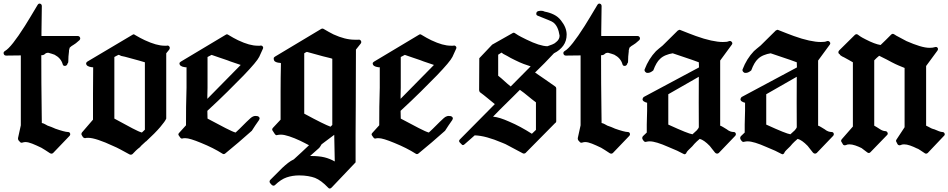

<svg xmlns="http://www.w3.org/2000/svg" viewBox="-35 -816 5373 1088"><path d="M416 -589Q422 -597 418 -604.5Q414 -612 405 -612H200V-632L202 -781Q202 -792 193 -795Q184 -798 178 -788Q155 -750 137 -719.5Q119 -689 106 -669Q68 -609 39.5 -573Q11 -537 -7 -527Q-17 -521 -14 -511Q-11 -501 0 -501Q20 -501 40.5 -501.5Q61 -502 83 -502V-106L67 -33Q67 -27 69 -22L77 -13Q83 -5 92 -8Q101 -11 109 -11Q125 -11 147.5 -2Q170 7 199 21Q218 32 248 52Q258 58 266 51L359 -46Q365 -53 362 -60.5Q359 -68 350 -68Q332 -68 275 -88H276Q266 -93 256 -96.5Q246 -100 235 -104Q227 -108 219.5 -112.5Q212 -117 202 -119Q202 -143 201.5 -161.5Q201 -180 201 -206Q200 -272 199.5 -345.5Q199 -419 199 -503Q213 -503 219.5 -510Q226 -517 239 -517Q261 -511 274 -506Q310 -487 320 -453Q322 -443 331.5 -442.5Q341 -442 346 -451Q347 -453 347 -453Q347 -454 348 -457Q351 -459 351.5 -463Q352 -467 352 -467Q352 -481 353 -496Q354 -511 356 -525V-531Q359 -540 360 -546Q366 -552 370.5 -555Q375 -558 381 -561.5Q387 -565 395 -571Q403 -577 416 -589Z M924 -535Q930 -545 924.5 -552.5Q919 -560 909 -557H897Q853 -557 786 -588Q773 -594 759 -601.5Q745 -609 728 -619Q724 -624 716 -619L460 -467Q453 -462 453 -457Q453 -439 486 -435H493Q492 -357 492 -285Q492 -213 492 -138L430 -66Q427 -63 426.5 -57.5Q426 -52 429 -49L435 -39Q443 -31 452 -34Q453 -35 465 -35Q486 -35 522.5 -23Q559 -11 608 12Q625 19 646.5 30.5Q668 42 699 59Q708 63 716 57Q725 47 735.5 37Q746 27 758 18Q765 9 774 1.5Q783 -6 792 -15V-14Q845 -63 873 -96Q901 -129 907 -144V-514ZM786 -81 769 -65Q753 -69 715 -89Q677 -109 613 -144V-493Q619 -497 625 -499.5Q631 -502 636 -505Q638 -503 637 -505Q636 -507 652 -499Q662 -497 673 -494.5Q684 -492 697 -488Q731 -479 752 -473Q773 -467 786 -463Z M1454 -538Q1459 -547 1453 -553.5Q1447 -560 1438 -557H1425Q1402 -557 1375 -564.5Q1348 -572 1314 -588Q1289 -600 1258 -619Q1251 -624 1244 -619L990 -467Q982 -462 982 -457Q982 -439 1014 -435H1022Q1022 -412 1022 -377Q1022 -342 1022 -320Q1020 -264 1019.5 -211Q1019 -158 1019 -106L980 -63Q972 -55 979 -47L986 -37Q992 -28 1002 -32Q1004 -33 1016 -33Q1040 -33 1105 -6Q1174 22 1226 55Q1233 60 1241 54Q1279 23 1317 -9.5Q1355 -42 1392 -75Q1401 -89 1411.5 -105Q1422 -121 1433 -136Q1438 -144 1435 -150Q1432 -156 1424 -158Q1411 -160 1404 -158Q1392 -154 1384 -146Q1362 -126 1341.5 -105Q1321 -84 1300 -65Q1284 -69 1242.5 -90.5Q1201 -112 1141 -144Q1141 -155 1140.5 -165.5Q1140 -176 1140 -188Q1204 -247 1254 -296.5Q1304 -346 1345 -388Q1421 -467 1434 -494ZM1329 -448 1140 -256V-275Q1140 -286 1140.5 -296.5Q1141 -307 1141 -319V-493Q1147 -497 1153.5 -499.5Q1160 -502 1164 -505Q1191 -495 1207.5 -490Q1224 -485 1237 -480Q1246 -477 1254.5 -474Q1263 -471 1270 -468Q1289 -461 1302.5 -457Q1316 -453 1329 -448Z M2009 -569Q2015 -577 2010 -585Q2005 -593 1995 -591H1974Q1921 -591 1855 -621Q1842 -627 1828.5 -635Q1815 -643 1799 -652Q1792 -656 1785 -652L1523 -495Q1516 -491 1516 -485Q1516 -472 1524 -467Q1532 -462 1545 -460L1543 -461Q1546 -460 1549 -460Q1553 -460 1557 -458Q1555 -374 1555 -296Q1555 -219 1555 -138L1512 -92Q1508 -88 1507.5 -83.5Q1507 -79 1509 -77L1522 -57Q1529 -47 1537 -51Q1547 -53 1557 -53Q1575 -53 1604 -43.5Q1633 -34 1667 -18Q1678 -12 1689 -7Q1700 -2 1716 7Q1693 28 1673 47.5Q1653 67 1630 87Q1613 95 1597 107.5Q1581 120 1565 135L1496 204Q1489 213 1496 222L1505 232Q1515 240 1523 233Q1557 200 1590 189Q1623 178 1660 178Q1688 178 1711 182Q1734 186 1750 192Q1785 206 1824 247Q1833 258 1844 247L1980 104Q1980 33 1980 -52Q1980 -138 1981 -222Q1981 -305 1981.5 -385Q1982 -465 1982 -535ZM1848 -108 1838 -98Q1821 -104 1783.5 -122.5Q1746 -141 1689 -172V-514Q1700 -521 1704 -522L1795 -497Q1818 -491 1829.5 -488.5Q1841 -486 1848 -483ZM1862 99Q1834 83 1803.5 75.5Q1773 68 1728 68H1722L1774 22Q1776 19 1780.5 13Q1785 7 1787 2Q1790 -1 1807.5 -13.5Q1825 -26 1859 -52Z M2549 -538Q2554 -547 2548 -553.5Q2542 -560 2533 -557H2520Q2497 -557 2470 -564.5Q2443 -572 2409 -588Q2384 -600 2353 -619Q2346 -624 2339 -619L2085 -467Q2077 -462 2077 -457Q2077 -439 2109 -435H2117Q2117 -412 2117 -377Q2117 -342 2117 -320Q2115 -264 2114.5 -211Q2114 -158 2114 -106L2075 -63Q2067 -55 2074 -47L2081 -37Q2087 -28 2097 -32Q2099 -33 2111 -33Q2135 -33 2200 -6Q2269 22 2321 55Q2328 60 2336 54Q2374 23 2412 -9.5Q2450 -42 2487 -75Q2496 -89 2506.5 -105Q2517 -121 2528 -136Q2533 -144 2530 -150Q2527 -156 2519 -158Q2506 -160 2499 -158Q2487 -154 2479 -146Q2457 -126 2436.5 -105Q2416 -84 2395 -65Q2379 -69 2337.5 -90.5Q2296 -112 2236 -144Q2236 -155 2235.5 -165.5Q2235 -176 2235 -188Q2299 -247 2349 -296.5Q2399 -346 2440 -388Q2516 -467 2529 -494ZM2424 -448 2235 -256V-275Q2235 -286 2235.5 -296.5Q2236 -307 2236 -319V-493Q2242 -497 2248.5 -499.5Q2255 -502 2259 -505Q2286 -495 2302.5 -490Q2319 -485 2332 -480Q2341 -477 2349.5 -474Q2358 -471 2365 -468Q2384 -461 2397.5 -457Q2411 -453 2424 -448Z M3176 -620Q3176 -660 3144 -700Q3128 -721 3104 -733Q3080 -745 3052 -750Q3043 -755 3031 -755Q3027 -755 3023.5 -754.5Q3020 -754 3015 -753Q3005 -750 3004 -740Q3003 -730 3012 -727Q3049 -712 3071.5 -703Q3094 -694 3100 -689Q3128 -668 3136 -614Q3136 -593 3117 -578Q3108 -569 3094.5 -564Q3081 -559 3067 -554Q3023 -555 2948 -592Q2934 -599 2918 -607Q2902 -615 2883 -628Q2876 -633 2869 -628L2754 -563L2681 -486L2680 -305Q2680 -302 2681.5 -299Q2683 -296 2684 -294Q2706 -278 2727.5 -260Q2749 -242 2769 -226L2571 -26Q2562 -17 2571 -8L2580 1Q2587 11 2597 2L2655 -49Q2687 -48 2725.5 -37.5Q2764 -27 2811 -7Q2828 -1 2848 10.5Q2868 22 2894 35L2928 53Q2931 55 2936 54Q2941 53 2943 51L3112 -120Q3114 -120 3115.5 -123Q3117 -126 3117 -128V-315Q3117 -322 3111 -326Q3083 -346 3054.5 -365.5Q3026 -385 2997 -405Q3028 -435 3051.5 -459Q3075 -483 3104 -514Q3138 -531 3157 -557.5Q3176 -584 3176 -620ZM2972 -440 2859 -326Q2839 -342 2823.5 -356.5Q2808 -371 2788 -387V-506Q2794 -509 2797.5 -512Q2801 -515 2807 -518Q2810 -515 2817 -510.5Q2824 -506 2839 -499Q2848 -493 2859 -487.5Q2870 -482 2884 -475Q2910 -462 2932.5 -453.5Q2955 -445 2972 -440ZM3002 -80 2979 -58Q2946 -79 2914.5 -96Q2883 -113 2850 -127Q2823 -139 2801 -146Q2779 -153 2759 -155Q2781 -178 2799.5 -196.5Q2818 -215 2836 -232.5Q2854 -250 2872 -268Q2890 -286 2911 -307Q2935 -290 2957 -271.5Q2979 -253 3002 -236Z M3588 -589Q3594 -597 3590 -604.5Q3586 -612 3577 -612H3372V-632L3374 -781Q3374 -792 3365 -795Q3356 -798 3350 -788Q3327 -750 3309 -719.5Q3291 -689 3278 -669Q3240 -609 3211.5 -573Q3183 -537 3165 -527Q3155 -521 3158 -511Q3161 -501 3172 -501Q3192 -501 3212.5 -501.5Q3233 -502 3255 -502V-106L3239 -33Q3239 -27 3241 -22L3249 -13Q3255 -5 3264 -8Q3273 -11 3281 -11Q3297 -11 3319.5 -2Q3342 7 3371 21Q3390 32 3420 52Q3430 58 3438 51L3531 -46Q3537 -53 3534 -60.5Q3531 -68 3522 -68Q3504 -68 3447 -88H3448Q3438 -93 3428 -96.5Q3418 -100 3407 -104Q3399 -108 3391.5 -112.5Q3384 -117 3374 -119Q3374 -143 3373.5 -161.5Q3373 -180 3373 -206Q3372 -272 3371.5 -345.5Q3371 -419 3371 -503Q3385 -503 3391.5 -510Q3398 -517 3411 -517Q3433 -511 3446 -506Q3482 -487 3492 -453Q3494 -443 3503.5 -442.5Q3513 -442 3518 -451Q3519 -453 3519 -453Q3519 -454 3520 -457Q3523 -459 3523.5 -463Q3524 -467 3524 -467Q3524 -481 3525 -496Q3526 -511 3528 -525V-531Q3531 -540 3532 -546Q3538 -552 3542.5 -555Q3547 -558 3553 -561.5Q3559 -565 3567 -571Q3575 -577 3588 -589Z M4131 -46Q4137 -53 4134 -60.5Q4131 -68 4122 -68Q4104 -68 4086 -81H4087Q4073 -89 4064 -95Q4055 -101 4046 -104V-473L4112 -563Q4118 -571 4111.5 -578.5Q4105 -586 4096 -583Q4090 -580 4081.5 -579Q4073 -578 4061 -578Q4033 -578 3994 -586.5Q3955 -595 3908 -612Q3891 -618 3869.5 -626.5Q3848 -635 3820 -646Q3818 -648 3813.5 -646.5Q3809 -645 3806 -643L3720 -558Q3708 -548 3698 -540Q3688 -532 3682 -526Q3641 -483 3618 -423Q3616 -419 3618.5 -413.5Q3621 -408 3625 -406Q3629 -403 3631 -403Q3635 -403 3637 -403Q3650 -403 3667 -417Q3684 -463 3705 -482Q3718 -495 3737.5 -503Q3757 -511 3777 -514Q3814 -501 3851 -489Q3888 -477 3925 -463Q3925 -454 3925.5 -448.5Q3926 -443 3926 -434L3612 -266Q3610 -264 3608 -260Q3606 -256 3606 -254Q3606 -246 3614 -241Q3622 -236 3631 -234H3632Q3632 -210 3632 -188Q3632 -166 3631 -150Q3630 -132 3630 -110Q3630 -89 3630 -65L3609 -45Q3605 -41 3604.5 -36Q3604 -31 3606 -27L3612 -18Q3619 -9 3629 -13Q3638 -15 3647 -15Q3664 -15 3690.5 -7Q3717 1 3753 17Q3810 40 3836 55Q3843 60 3848.5 57Q3854 54 3856 47Q3858 41 3888 13Q3889 11 3900 -1Q3911 -13 3930 -29Q3954 -23 3987 11Q3992 17 3999.5 27Q4007 37 4017 49Q4022 54 4027.5 54.5Q4033 55 4038 51ZM3925 -95Q3923 -89 3920 -86Q3917 -83 3914 -78Q3908 -73 3901.5 -66.5Q3895 -60 3889 -55Q3876 -57 3843.5 -70Q3811 -83 3752 -110V-282L3925 -381Q3924 -307 3924.5 -236.5Q3925 -166 3925 -95Z M4686 -46Q4692 -53 4689 -60.5Q4686 -68 4677 -68Q4659 -68 4641 -81H4642Q4628 -89 4619 -95Q4610 -101 4601 -104V-473L4667 -563Q4673 -571 4666.5 -578.5Q4660 -586 4651 -583Q4645 -580 4636.5 -579Q4628 -578 4616 -578Q4588 -578 4549 -586.5Q4510 -595 4463 -612Q4446 -618 4424.5 -626.5Q4403 -635 4375 -646Q4373 -648 4368.5 -646.5Q4364 -645 4361 -643L4275 -558Q4263 -548 4253 -540Q4243 -532 4237 -526Q4196 -483 4173 -423Q4171 -419 4173.5 -413.5Q4176 -408 4180 -406Q4184 -403 4186 -403Q4190 -403 4192 -403Q4205 -403 4222 -417Q4239 -463 4260 -482Q4273 -495 4292.5 -503Q4312 -511 4332 -514Q4369 -501 4406 -489Q4443 -477 4480 -463Q4480 -454 4480.5 -448.5Q4481 -443 4481 -434L4167 -266Q4165 -264 4163 -260Q4161 -256 4161 -254Q4161 -246 4169 -241Q4177 -236 4186 -234H4187Q4187 -210 4187 -188Q4187 -166 4186 -150Q4185 -132 4185 -110Q4185 -89 4185 -65L4164 -45Q4160 -41 4159.5 -36Q4159 -31 4161 -27L4167 -18Q4174 -9 4184 -13Q4193 -15 4202 -15Q4219 -15 4245.5 -7Q4272 1 4308 17Q4365 40 4391 55Q4398 60 4403.5 57Q4409 54 4411 47Q4413 41 4443 13Q4444 11 4455 -1Q4466 -13 4485 -29Q4509 -23 4542 11Q4547 17 4554.5 27Q4562 37 4572 49Q4577 54 4582.5 54.5Q4588 55 4593 51ZM4480 -95Q4478 -89 4475 -86Q4472 -83 4469 -78Q4463 -73 4456.5 -66.5Q4450 -60 4444 -55Q4431 -57 4398.5 -70Q4366 -83 4307 -110V-282L4480 -381Q4479 -307 4479.5 -236.5Q4480 -166 4480 -95Z M5314 -46Q5321 -52 5317.5 -60Q5314 -68 5304 -68Q5298 -68 5285.5 -72.5Q5273 -77 5260 -83Q5257 -83 5251 -85.5Q5245 -88 5242 -89Q5237 -92 5228 -96.5Q5219 -101 5213 -104V-442L5277 -529Q5283 -538 5278 -545Q5273 -552 5263 -549Q5257 -547 5249.5 -546Q5242 -545 5233 -545Q5209 -545 5176 -555Q5143 -565 5102 -583Q5097 -586 5079.5 -595Q5062 -604 5042 -615Q5039 -618 5029 -623Q5022 -627 5014 -619Q5000 -604 4984.5 -589.5Q4969 -575 4955 -561Q4922 -566 4870 -593Q4862 -597 4851 -603Q4840 -609 4827 -619Q4818 -626 4809 -618L4721 -531Q4715 -525 4716 -518Q4717 -511 4725 -507Q4723 -507 4727 -503Q4733 -499 4737.5 -496Q4742 -493 4748 -491Q4759 -485 4773.5 -477Q4788 -469 4798 -463V-99L4735 -27Q4728 -18 4734 -11L4741 1Q4743 6 4748.5 7Q4754 8 4759 6Q4766 2 4778 2Q4793 2 4811 8Q4829 14 4847 23Q4854 28 4861.5 34Q4869 40 4880 48Q4890 55 4898 46L4992 -51Q4998 -57 4994 -65Q4990 -73 4981 -73Q4975 -73 4967 -76Q4959 -79 4953 -83Q4946 -88 4935 -94.5Q4924 -101 4919 -104V-474Q4927 -482 4933 -488Q4939 -494 4947 -500L4989 -479L5019 -463Q5040 -452 5058 -444.5Q5076 -437 5091 -431V-95L5045 -25Q5040 -18 5045 -11L5051 1Q5054 6 5059.5 7Q5065 8 5069 6Q5076 2 5088 2Q5103 2 5122 8.5Q5141 15 5165 27V26Q5171 29 5179.5 35Q5188 41 5205 52Q5213 58 5222 51Z"/></svg>

Font: MM Taunggyi
Style: Regular
Weight: 400
Designer: Khon Soe Zaw Thu
Version: Version 1.00 July 18, 2016, initial release